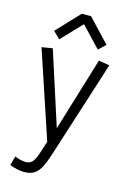

<svg xmlns="http://www.w3.org/2000/svg" viewBox="-134 -769 698 1031"><g transform="rotate(15 215.5 -253.5)"><path d="M107.9 197.8Q89.4 197.8 69.3 193.4Q49.3 189 27.3 180.7L41.5 129.4Q60.5 137.7 76.7 140.6Q92.8 143.6 103.5 143.6Q126 143.6 139.4 128.2Q152.8 112.8 164.1 78.1L193.4 -12.2V29.8L25.4 -474.1L85.4 -483.9L226.6 -45.9H208.5L341.8 -483.9L402.3 -474.1L229 67.9Q215.8 108.9 201.7 137.9Q187.5 167 165.8 182.4Q144 197.8 107.9 197.8ZM106.4 -539.6 67.9 -576.2 188 -703.6H239.3L359.4 -576.2L320.8 -539.6L213.9 -652.3Z"/></g></svg>

Font: Anaheim
Style: Regular
Weight: 400
Designer: Vernon Adams
Foundry: Vernon Adams
Version: Version 2.001